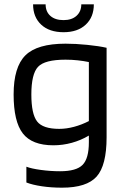

<svg xmlns="http://www.w3.org/2000/svg" viewBox="-20 -706 578 888"><path d="M267 162Q217 162 173.5 155.5Q130 149 102 138V65Q125 74 169.5 80Q214 86 258 86Q333 86 362 56.5Q391 27 391 -48V-79Q354 -57 312 -45.5Q270 -34 227 -34Q128 -34 85.5 -89Q43 -144 43 -269Q43 -396 97.5 -450Q152 -504 283 -504Q330 -504 384 -498.5Q438 -493 473 -485V-71Q473 59 427 110.5Q381 162 267 162ZM283 -430Q187 -430 156 -397Q125 -364 125 -269Q125 -179 151.5 -144.5Q178 -110 254 -110Q287 -110 322.5 -119.5Q358 -129 391 -146V-419Q367 -424 339.5 -427Q312 -430 283 -430ZM356 -686H414Q414 -627 376.5 -592Q339 -557 274 -557Q208 -557 170.5 -592Q133 -627 133 -686H191Q191 -652 213 -632.5Q235 -613 274 -613Q312 -613 334 -633Q356 -653 356 -686Z"/></svg>

Font: Blinker
Style: Regular
Weight: 400
Designer: Juergen Huber
Foundry: supertype
Version: Version 1.017;hotconv 1.0.117;makeotfexe 2.5.65602